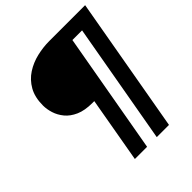

<svg xmlns="http://www.w3.org/2000/svg" viewBox="-219 -834 1067 1067"><g transform="rotate(-45 314.5 -300.0)"><path d="M220 100 288 -287H274Q214 -287 174.5 -304.5Q135 -322 112 -350Q89 -378 79 -410Q69 -442 69 -471Q69 -536 94 -580Q119 -624 160 -650.5Q201 -677 250 -688.5Q299 -700 347 -700H629L488 100H392L518 -613H442L316 100Z"/></g></svg>

Font: Rethink Sans SemiBold
Style: Italic
Weight: 600
Italic angle: -10°
Designer: The Rethink Sans project authors (Hans Thiessen). DM Sans designed by Colophon Foundry.
Foundry: Rethink Communications LLC
Version: Version 1.001